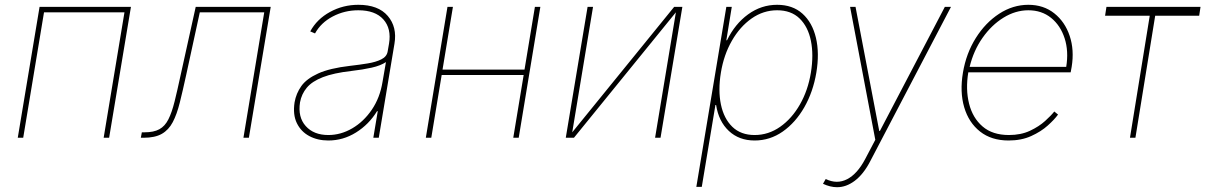

<svg xmlns="http://www.w3.org/2000/svg" viewBox="-20 -574 5035 800"><path d="M54 0 144.9 -545.5H525.6L434.7 0H411.9L498.6 -522.7H163.4L76.7 0Z M566.8 0 571 -22.7H582.4Q620.7 -22.7 644 -35.5Q667.3 -48.3 681.6 -76.7Q696 -105.1 707.4 -150.9Q718.8 -196.7 733 -262.8L795.5 -545.5H1108L1017 0H994.3L1081 -522.7H812.5L755.7 -261.4Q741.5 -196 729.2 -146.8Q717 -97.7 699.9 -65.2Q682.9 -32.7 654.3 -16.3Q625.7 0 578.1 0Z M1348 11.4Q1303.3 11.4 1268.6 -7.1Q1234 -25.6 1216.8 -61.1Q1199.6 -96.6 1207.4 -147.7Q1213.8 -184.7 1235.6 -215.4Q1257.5 -246.1 1305.6 -267.9Q1353.7 -289.8 1438.9 -299.7Q1477.3 -304 1511.7 -309.7Q1546.2 -315.3 1568.9 -326.7Q1591.6 -338.1 1595.2 -359.4L1600.9 -392Q1611.5 -454.9 1577.4 -493.1Q1543.3 -531.2 1473 -531.2Q1415.5 -531.2 1366.3 -505.3Q1317.1 -479.4 1292.6 -434.7L1272.7 -443.2Q1300.4 -494.3 1354.8 -524.1Q1409.1 -554 1473 -554Q1556.1 -554 1595.7 -507.6Q1635.3 -461.3 1623.6 -392L1558.2 0H1535.5L1554 -110.8H1551.1Q1517 -55.4 1463.4 -22Q1409.8 11.4 1348 11.4ZM1348 -11.4Q1399.9 -11.4 1447.6 -39.2Q1495.4 -67.1 1529.3 -117Q1563.2 -166.9 1573.9 -233L1588.1 -315.3Q1565.7 -300.4 1528.6 -292.1Q1491.5 -283.7 1444.6 -278.4Q1370 -269.9 1325.3 -252.5Q1280.5 -235.1 1258.5 -208.8Q1236.5 -182.5 1230.1 -147.7Q1220.5 -85.9 1253.9 -48.7Q1287.3 -11.4 1348 -11.4Z M1867.2 -545.5 1823.9 -284.1H2165.5L2208.8 -545.5H2231.5L2141.3 0H2118.6L2161.9 -261.4H1820.3L1777 0H1754.3L1844.5 -545.5Z M2364.3 -22.7 2789.1 -545.5H2823.2L2732.2 0H2709.5L2796.2 -522.7L2371.4 0H2337.4L2428.3 -545.5H2451Z M2881.4 204.5 3006.4 -545.5H3029.1L3006.4 -406.2H3009.2Q3042.3 -474.4 3097.1 -514.2Q3152 -554 3218 -554Q3282.7 -554 3323.7 -517Q3364.7 -480.1 3379.8 -416.2Q3394.9 -352.3 3381.4 -271.3Q3367.9 -191.1 3331.3 -127.1Q3294.7 -63.2 3241.5 -25.9Q3188.2 11.4 3124.3 11.4Q3059.3 11.4 3016.9 -28.4Q2974.4 -68.2 2963.8 -136.4H2960.9L2904.1 204.5ZM2983.7 -271.3Q2971.6 -197.4 2983.8 -138.7Q2996.1 -79.9 3031.4 -45.6Q3066.8 -11.4 3124.3 -11.4Q3181.8 -11.4 3230.6 -45.6Q3279.5 -79.9 3313 -138.7Q3346.6 -197.4 3358.7 -271.3Q3370.7 -345.2 3358.8 -403.9Q3346.9 -462.7 3311.6 -497Q3276.3 -531.2 3218 -531.2Q3160.5 -531.2 3111.7 -497Q3062.9 -462.7 3029.3 -403.9Q2995.7 -345.2 2983.7 -271.3Z M3467.3 206Q3439.6 206 3409.1 191.8L3420.5 171.9Q3467.3 194.6 3509.8 172.6Q3552.2 150.6 3584.5 89.5L3627.1 8.5L3522 -545.5H3544.7L3643.5 -28.4H3646.3L3916.9 -545.5H3942.5L3605.1 99.4Q3577.4 152.3 3541.5 179.3Q3505.7 206.3 3467.3 206Z M4182.5 11.4Q4110.8 11.4 4063.6 -25.9Q4016.3 -63.2 3997.5 -127.1Q3978.7 -191.1 3992.2 -271.3Q4005.7 -351.6 4045.8 -415.5Q4085.9 -479.4 4143.1 -516.7Q4200.3 -554 4264.9 -554Q4328.1 -554 4372.7 -518.6Q4417.3 -483.3 4437 -424.5Q4456.7 -365.8 4445.3 -295.5L4441.1 -272.7H4014.6Q4002.8 -201.7 4017.8 -142.2Q4032.7 -82.7 4074 -47.1Q4115.4 -11.4 4183.9 -11.4Q4233.7 -11.4 4271.5 -29.1Q4309.3 -46.9 4334.7 -70Q4360.1 -93 4372.9 -109.4L4388.5 -96.6Q4373.6 -76 4345.5 -50.8Q4317.5 -25.6 4276.6 -7.1Q4235.8 11.4 4182.5 11.4ZM4020.2 -295.5H4422.6Q4433.2 -360.8 4416 -414.2Q4398.8 -467.7 4359.6 -499.5Q4320.3 -531.2 4264.9 -531.2Q4211.3 -531.2 4161.4 -500.5Q4111.5 -469.8 4074 -416.5Q4036.6 -363.3 4020.2 -295.5Z M4584.5 -508.5 4590.2 -545.5H4982.2L4976.6 -508.5H4793.3L4710.9 0H4688.2L4770.6 -508.5Z"/></svg>

Font: Inter Thin  BETA
Style: Italic
Weight: 100
Italic angle: -9.39999°
Designer: Rasmus Andersson
Foundry: rsms
Version: Version 3.011;git-f93a4a705